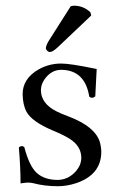

<svg xmlns="http://www.w3.org/2000/svg" viewBox="-20 -641 414 671"><path d="M45.9 -126Q56.2 -134.3 64.9 -127Q81.5 -63 106.9 -38.1Q133.8 -12.7 180.2 -12.2Q218.8 -12.2 246.1 -43.5Q263.7 -64.5 264.2 -88.9Q264.2 -130.4 223.1 -156.2Q201.2 -169.9 164.1 -185.1Q91.8 -215.8 72.8 -250Q59.6 -274.9 59.1 -312Q59.1 -366.7 115.7 -398.9Q151.9 -418.9 193.8 -418.9Q225.1 -418.9 305.7 -402.3Q313 -400.9 317.9 -399.9Q317.4 -387.2 315.9 -361.3Q313.5 -323.7 313 -304.2Q301.8 -294.9 292 -303.2Q276.9 -396.5 193.8 -397Q159.7 -397 136.2 -364.7Q123 -345.7 123 -326.2Q123 -279.8 176.3 -252.4Q192.4 -244.1 222.2 -232.9Q311.5 -198.7 328.6 -145.5Q333.5 -128.9 334 -110.8Q334 -30.8 246.6 -1Q213.9 9.8 182.1 9.8Q135.3 9.8 95.2 -1Q87.4 -2.9 76.2 -2.9Q66.4 -2.4 51.8 0Q51.8 -56.2 45.9 -126ZM227.1 -619.1Q233.4 -621.1 241.2 -621.1Q272.5 -620.1 295.9 -598.1L298.8 -586.9L184.1 -478Q165 -459.5 153.8 -459Q142.6 -461.9 140.1 -472.2Q141.1 -483.4 151.4 -500Z"/></svg>

Font: Linux Libertine Display O
Style: Regular
Weight: 400
Designer: Philipp H. Poll
Foundry: Philipp H. Poll
Version: Version 5.0.9